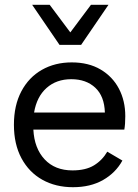

<svg xmlns="http://www.w3.org/2000/svg" viewBox="-20 -770 576 800"><path d="M284 10Q212 10 156.5 -21Q101 -52 69.5 -110.5Q38 -169 38 -250Q38 -331 69 -389.5Q100 -448 154.5 -479Q209 -510 279 -510Q349 -510 399 -480.5Q449 -451 475.5 -400.5Q502 -350 502 -286Q502 -269 501 -255Q500 -241 498 -230H119Q123 -152 166 -106Q209 -60 282 -60Q337 -60 371.5 -81Q406 -102 427 -138L490 -101Q462 -50 409.5 -20Q357 10 284 10ZM122 -301H417Q415 -369 377 -404.5Q339 -440 277 -440Q215 -440 174 -403.5Q133 -367 122 -301ZM432 -750 318 -583H228L114 -750H187L273 -635L359 -750Z"/></svg>

Font: Prodigy Sans
Style: Regular
Weight: 400
Designer: Wei Huang
Foundry: Wei Huang
Version: Version 1.003; ttfautohint (v1.8.3)